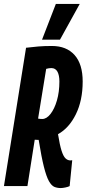

<svg xmlns="http://www.w3.org/2000/svg" viewBox="-36 -943 439 973"><path d="M-16 0 96 -701Q127 -705 158 -707.5Q189 -710 227 -710Q301 -710 342 -664Q383 -618 383 -530Q383 -434 348.5 -364Q314 -294 258 -263Q267 -207 276 -179Q285 -151 296 -140.5Q307 -130 321 -130Q326 -130 330 -131L317 0Q310 4 295.5 7Q281 10 272 10Q254 10 239.5 4Q225 -2 212 -25Q199 -48 186.5 -97.5Q174 -147 160 -234Q152 -234 147.5 -234.5Q143 -235 140 -235L103 0ZM178 -340Q200 -340 220 -365.5Q240 -391 252.5 -434Q265 -477 265 -530Q265 -562 255 -580Q245 -598 224 -598Q212 -598 198 -594L157 -342Q162 -341 167 -340.5Q172 -340 178 -340ZM177 -742 247 -923H368L268 -742Z"/></svg>

Font: Georama ExtraCondensed
Style: Bold Italic
Weight: 700
Width: 2
Italic angle: -9°
Designer: Jean-Baptiste Levee
Foundry: Production Type
Version: Version 1.000